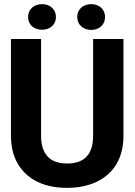

<svg xmlns="http://www.w3.org/2000/svg" viewBox="-20 -900 656 930"><path d="M33 -242C33 -201 40 -164 53 -133C92 -43 177 10 305 10C344 10 381 5 414 -6C511 -37 578 -114 578 -242V-711H431V-242C431 -154 390 -108 305 -108C221 -108 179 -154 179 -242V-711H33ZM116 -818C116 -779 145 -756 184 -756C222 -756 251 -780 251 -818C251 -855 222 -880 184 -880C146 -880 116 -856 116 -818ZM354 -818C354 -780 383 -755 422 -755C460 -755 489 -780 489 -818C489 -855 460 -880 422 -880C384 -880 354 -856 354 -818Z"/></svg>

Font: Asimov Pro
Style: Bd
Weight: 700
Designer: Google
Version: Version 2.000980; 2014